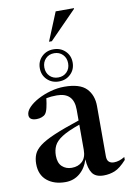

<svg xmlns="http://www.w3.org/2000/svg" viewBox="-103 -1014 741 1088"><g transform="rotate(-10 268.0 -470.5)"><path d="M536 -55Q498.5 -13.5 468.2 -1.2Q438 11 404 11Q357.5 11 338.5 -16.5Q319.5 -44 316.5 -97Q301.5 -47.5 266.5 -18.5Q231.5 10.5 184 10.5Q118.5 10.5 78 -23.2Q37.5 -57 37.5 -119.5Q37.5 -150.5 47.8 -174.8Q58 -199 86.8 -221Q115.5 -243 171 -266.8Q226.5 -290.5 317 -320.5V-383Q317 -482 219.5 -482Q185.5 -482 159 -476.5Q155.5 -446.5 150 -423Q144.5 -399.5 136 -389Q129 -380 114.8 -374.8Q100.5 -369.5 85 -369.5Q42 -369.5 42 -400Q42 -421.5 62.8 -443.2Q83.5 -465 117.2 -483Q151 -501 191 -512Q231 -523 269.5 -523Q359 -523 396.5 -484.5Q434 -446 434 -382.5V-94.5Q434 -71.5 444.8 -61.8Q455.5 -52 473.5 -52Q504.5 -52 536 -72ZM155.5 -146.5Q155.5 -104 177.8 -83.5Q200 -63 233 -63Q270.5 -63 293.8 -85.2Q317 -107.5 317 -151.5V-296.5Q248.5 -272.5 214 -250.2Q179.5 -228 167.5 -203Q155.5 -178 155.5 -146.5ZM246.5 -742.5Q287 -742.5 314 -716.2Q341 -690 341 -650Q341 -610 314 -583.8Q287 -557.5 246.5 -557.5Q206 -557.5 179 -583.8Q152 -610 152 -650Q152 -690 179 -716.2Q206 -742.5 246.5 -742.5ZM246.5 -580.5Q276.5 -580.5 295.8 -600Q315 -619.5 315 -650Q315 -680.5 295.8 -700.2Q276.5 -720 246.5 -720Q216.5 -720 197.2 -700.2Q178 -680.5 178 -650Q178 -619.5 197.2 -600Q216.5 -580.5 246.5 -580.5ZM229.5 -789 296.5 -952H401.5V-948L245.5 -789Z"/></g></svg>

Font: Newsreader 72pt Medium
Style: Regular
Weight: 500
Designer: Hugues Gentile
Foundry: Production Type
Version: Version 1.003; ttfautohint (v1.8.3)